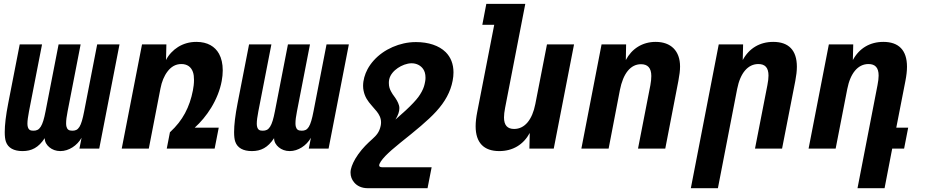

<svg xmlns="http://www.w3.org/2000/svg" viewBox="-20 -780 4856 1008"><path d="M98.1 13.2C146 13.2 182.1 -4.9 214.8 -54.7C214.8 -34.2 225.6 -18.1 239.3 -6.8C253.9 5.4 273.4 13.2 296.9 13.2C341.3 13.2 384.8 -15.6 408.2 -56.6L397 0H501L607.4 -546.9H490.2L421.9 -195.8C414.1 -155.3 406.7 -129.4 397 -113.8C387.2 -98.1 375.5 -93.8 359.9 -93.8C340.8 -93.8 333 -100.6 329.1 -114.7C327.6 -119.6 327.1 -126 327.1 -132.8C327.1 -148.4 329.6 -168.9 335 -195.8L403.3 -546.9H287.6L219.2 -195.8C211.4 -155.8 204.1 -130.9 193.8 -114.7C183.6 -98.6 171.9 -93.8 155.3 -93.8C139.2 -93.8 130.4 -98.1 126 -113.8C124.5 -118.7 124 -125 124 -131.3C124 -147 127 -167.5 132.3 -195.8L200.7 -546.9H83.5L23.4 -238.8C10.7 -174.3 4.9 -124 4.9 -86.4C4.9 -64.9 6.8 -47.9 11.2 -35.6C22.5 -3.4 52.7 13.2 98.1 13.2Z M619.1 0H761.2L822.3 -314.9C829.1 -351.1 841.8 -381.8 859.9 -405.3C877.9 -428.7 900.9 -443.8 932.1 -443.8C962.9 -443.8 983.4 -428.7 992.7 -402.3C997.1 -390.1 998.5 -376 998.5 -360.4C998.5 -340.3 996.1 -323.2 992.7 -305.2C984.4 -262.2 971.2 -222.7 951.2 -185.5C931.6 -149.4 908.2 -119.1 872.1 -85.4L855.5 0H1106.9L1128.4 -109.9H1002.4C1033.2 -137.7 1063.5 -173.3 1088.9 -214.8C1115.2 -257.8 1135.3 -307.1 1144 -355C1147.5 -374 1149.4 -392.1 1149.4 -410.6C1149.4 -445.3 1142.6 -474.6 1129.9 -497.6C1108.9 -535.6 1069.8 -560.1 1011.2 -560.1C974.1 -560.1 941.9 -550.3 914.6 -533.2C889.6 -517.6 865.2 -492.7 851.6 -464.8L853.5 -546.9H725.6Z M1302.2 13.2C1350.1 13.2 1386.2 -4.9 1418.9 -54.7C1418.9 -34.2 1429.7 -18.1 1443.4 -6.8C1458 5.4 1477.5 13.2 1501 13.2C1545.4 13.2 1588.9 -15.6 1612.3 -56.6L1601.1 0H1705.1L1811.5 -546.9H1694.3L1626 -195.8C1618.2 -155.3 1610.8 -129.4 1601.1 -113.8C1591.3 -98.1 1579.6 -93.8 1564 -93.8C1544.9 -93.8 1537.1 -100.6 1533.2 -114.7C1531.7 -119.6 1531.2 -126 1531.2 -132.8C1531.2 -148.4 1533.7 -168.9 1539.1 -195.8L1607.4 -546.9H1491.7L1423.3 -195.8C1415.5 -155.8 1408.2 -130.9 1397.9 -114.7C1387.7 -98.6 1376 -93.8 1359.4 -93.8C1343.3 -93.8 1334.5 -98.1 1330.1 -113.8C1328.6 -118.7 1328.1 -125 1328.1 -131.3C1328.1 -147 1331.1 -167.5 1336.4 -195.8L1404.8 -546.9H1287.6L1227.5 -238.8C1214.8 -174.3 1209 -124 1209 -86.4C1209 -64.9 1210.9 -47.9 1215.3 -35.6C1226.6 -3.4 1256.8 13.2 1302.2 13.2Z M1910.2 208H2224.6L2246.1 98.1H1987.3C1976.1 98.1 1970.7 94.7 1970.7 88.4C1970.7 78.6 1982.4 60.5 2003.9 38.1C2022.5 19 2046.9 -2.4 2081.5 -30.3C2162.1 -94.7 2226.1 -146.5 2270.5 -195.3C2316.4 -245.6 2345.2 -297.4 2356.4 -356.4C2359.4 -371.6 2360.8 -386.2 2360.8 -399.9C2360.8 -444.3 2346.2 -480 2319.8 -506.3C2284.7 -541 2229 -559.1 2164.1 -559.1C2140.1 -559.1 2120.6 -556.6 2100.1 -552.2C2060.5 -543.5 2020.5 -526.4 1986.8 -502.4C1954.6 -479.5 1926.8 -449.2 1909.2 -416C1895.5 -390.1 1886.2 -359.4 1886.2 -329.1C1886.2 -319.3 1887.2 -311.5 1888.7 -304.2C1895.5 -270.5 1910.6 -249.5 1931.6 -225.6C1940.4 -215.8 1953.1 -201.2 1958 -194.8C1970.2 -179.2 1980.5 -161.1 1980.5 -137.7C1980.5 -132.3 1980 -125.5 1978.5 -119.1C1971.2 -85.4 1956.1 -69.3 1934.6 -49.8C1909.2 -26.9 1885.3 -4.4 1860.8 29.8C1837.9 62 1826.7 88.9 1822.3 108.4C1820.8 114.3 1820.3 121.1 1820.3 126.5C1820.3 146 1827.1 163.1 1838.9 177.2C1854 195.8 1878.4 208 1910.2 208ZM2056.2 -152.3C2070.8 -176.3 2076.7 -194.8 2076.7 -212.4C2076.7 -217.3 2076.2 -221.2 2074.7 -226.6C2069.8 -244.6 2059.6 -260.3 2048.3 -275.9C2043 -282.7 2038.6 -289.1 2032.7 -300.3C2026.4 -312.5 2021.5 -324.2 2021.5 -344.7C2021.5 -351.1 2022 -356.9 2023.4 -363.8C2029.3 -389.2 2048.3 -409.2 2068.4 -422.9C2088.4 -436.5 2115.7 -447.8 2141.1 -447.8C2167.5 -447.8 2189.5 -435.5 2201.7 -417.5C2209 -406.7 2213.9 -393.1 2213.9 -371.6C2213.9 -364.7 2213.4 -359.4 2211.9 -351.6C2208.5 -333 2205.1 -319.3 2193.8 -298.3C2183.1 -278.8 2173.3 -264.6 2149.4 -239.3C2127 -215.3 2097.2 -188 2056.2 -152.3Z M2601.1 13.2C2671.9 13.2 2728 -20.5 2761.2 -82L2759.3 0H2887.2L2993.7 -546.9H2851.6L2790.5 -233.9C2774.4 -151.4 2734.9 -103 2679.2 -103C2644 -103 2626 -122.1 2626 -163.6C2626 -177.2 2627.9 -193.8 2631.8 -213.9L2737.8 -759.8H2533.2L2512.2 -649.9H2574.7L2485.4 -191.9C2480 -164.1 2477.1 -139.6 2477.1 -117.2C2477.1 -30.3 2520.5 13.2 2601.1 13.2Z M3032.2 0H3175.3L3234.4 -307.1C3251.5 -394.5 3290.5 -442.9 3345.2 -442.9C3379.9 -442.9 3399.4 -423.8 3399.4 -380.9C3399.4 -369.1 3397.9 -350.1 3394.5 -333L3329.6 0H3472.7L3541.5 -355.5C3547.4 -386.2 3550.3 -410.2 3550.3 -430.7C3550.3 -512.7 3502.4 -560.1 3422.4 -560.1C3351.6 -560.1 3296.4 -523.4 3265.6 -464.8L3267.1 -546.9H3138.2Z M3606.9 208H3749L3850.1 -313C3866.7 -397.9 3907.2 -443.8 3961.4 -443.8C3996.6 -443.8 4014.6 -424.8 4014.6 -383.3C4014.6 -369.6 4012.7 -353 4008.8 -333L3943.8 0H4085.9L4155.3 -355C4160.6 -382.8 4163.6 -407.2 4163.6 -429.7C4163.6 -516.6 4120.1 -560.1 4039.6 -560.1C3968.8 -560.1 3912.6 -526.4 3879.4 -464.8L3881.3 -546.9H3753.4Z M4481.9 208H4624L4664.1 0H4726.6L4748 -109.9H4685.5L4733.4 -355C4738.8 -382.8 4741.7 -407.2 4741.7 -429.7C4741.7 -516.6 4698.2 -560.1 4617.7 -560.1C4546.9 -560.1 4490.7 -526.4 4457.5 -464.8L4459.5 -546.9H4331.5L4225.1 0H4367.2L4428.2 -313C4444.3 -395.5 4483.9 -443.8 4539.6 -443.8C4574.7 -443.8 4592.8 -424.8 4592.8 -383.3C4592.8 -369.6 4590.8 -353 4586.9 -333Z"/></svg>

Font: Hack
Style: Bold Oblique
Weight: 700
Italic angle: -12°
Monospace: yes
Designer: Christopher Simpkins
Foundry: Christopher Simpkins
Version: Version 2.010